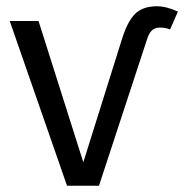

<svg xmlns="http://www.w3.org/2000/svg" viewBox="-20 -593 588 613"><path d="M447 -460 296 0H194L11 -526H103L246 -75L369 -467Q387 -525 411.5 -549Q436 -573 481 -573Q511 -573 548 -556L523 -499Q508 -505 491 -505Q474 -505 464 -495Q454 -485 447 -460Z"/></svg>

Font: FiraGO Book
Style: Regular
Weight: 350
Designer: bBox Type
Foundry: bBox Type GmbH
Version: Version 1.001;PS 001.001;hotconv 1.0.88;makeotf.lib2.5.64775